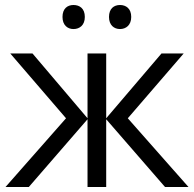

<svg xmlns="http://www.w3.org/2000/svg" viewBox="-20 -748 776 768"><path d="M230 -680.2C230 -713.9 250 -728 273.9 -728C298.8 -728 319.3 -713.9 319.3 -680.2C319.3 -647.5 298.8 -631.8 273.9 -631.8C250 -631.8 230 -647.5 230 -680.2ZM416 -680.2C416 -713.9 436 -728 460 -728C483.9 -728 504.9 -713.9 504.9 -680.2C504.9 -647.5 483.9 -631.8 460 -631.8C436 -631.8 416 -647.5 416 -680.2ZM109.9 -534.2 330.1 -274.9V-534.2H404.8V-274.9L626 -534.2H714.8L491.2 -274.9L733.9 0H640.1L404.8 -271V0H330.1V-271L95.2 0H2L244.1 -274.9L21 -534.2Z"/></svg>

Font: OpenSansEmoji
Style: Regular
Weight: 400
Foundry: MorbZ
Version: Version 1.000;PS 001.000;hotconv 1.0.70;makeotf.lib2.5.58329